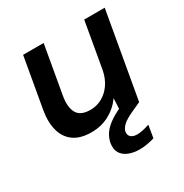

<svg xmlns="http://www.w3.org/2000/svg" viewBox="-164 -632 933 972"><g transform="rotate(-30 302.0 -146.0)"><path d="M209 12Q144 12 105.5 -16Q67 -44 54 -94.5Q41 -145 53 -211L104 -501H224L175 -222Q164 -159 183.5 -124Q203 -89 261 -89Q297 -89 328.5 -106Q360 -123 382.5 -155Q405 -187 414 -232L461 -501H581L493 0H387L391 -82Q361 -39 314 -13.5Q267 12 209 12ZM376 209Q342 209 314 198Q286 187 272 164.5Q258 142 264 106Q269 79 285.5 55Q302 31 335.5 8Q369 -15 424 -37L476 -57L493 0L436 26Q397 44 379.5 60.5Q362 77 358 95Q355 115 367.5 126Q380 137 404 137Q419 137 437.5 133Q456 129 476 122L464 195Q444 201 421.5 205Q399 209 376 209Z"/></g></svg>

Font: DM Sans 17pt SemiBold
Style: Italic
Weight: 600
Italic angle: -10°
Version: Version 4.004;gftools[0.9.30]